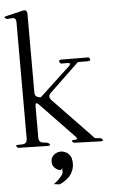

<svg xmlns="http://www.w3.org/2000/svg" viewBox="-67 -813 629 1045"><g transform="rotate(-5 248.0 -290.5)"><path d="M253.9 14.6 269.5 21.5 282.2 32.2 293 49.8 296.9 72.3V94.7L292 115.2L283.2 134.8L271.5 151.4L254.9 166L237.3 178.7L215.8 189.5L184.6 185.5L204.1 169.9L218.8 155.3L230.5 141.6L237.3 127.9V114.3V96.7Q237.3 114.3 219.7 111.3L205.1 104.5L192.4 92.8L184.6 79.1L182.6 62.5L184.6 46.9L192.4 32.2L205.1 21.5L219.7 14.6L237.3 11.7ZM7.8 -28.3Q-14.6 -44.9 13.7 -44.9H29.3Q58.6 -44.9 58.6 -74.2V-710Q58.6 -739.3 30.3 -733.4L8.8 -732.4Q-17.6 -743.2 9.8 -749L100.6 -770.5Q119.1 -774.4 122.1 -753.9V-321.3Q122.1 -292 155.3 -292L320.3 -445.3Q341.8 -464.8 312.5 -464.8H279.3Q258.8 -486.3 287.1 -486.3L432.6 -485.4Q453.1 -464.8 423.8 -464.8H372.1L211.9 -311.5Q191.4 -292 210.9 -271.5L428.7 -44.9L461.9 -41Q484.4 -24.4 456.1 -24.4L312.5 -29.3Q290 -44.9 318.4 -44.9Q340.8 -44.9 326.2 -60.5L141.6 -252.9Q122.1 -273.4 122.1 -245.1V-73.2Q122.1 -44.9 151.4 -44.9L172.9 -41Q195.3 -24.4 167 -24.4Z"/></g></svg>

Font: B2 Hana
Style: Regular
Weight: 500
Version: 2020-08-05; (max)